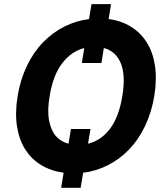

<svg xmlns="http://www.w3.org/2000/svg" viewBox="-20 -826 800 926"><path d="M515.6 -806.1 503.9 -734.4Q563.9 -726.2 610.6 -697.8Q657.3 -669.4 687.3 -622.2Q717.3 -574.9 727.3 -509.8Q737.2 -444.6 724.1 -362.9Q710.9 -283 678.8 -216.6Q646.7 -150.2 601.4 -103.9Q556.1 -57.5 500 -29.1Q443.9 -0.7 381 7.1L369 79.9H274.9L286.9 7.1Q226.6 -1.1 179.5 -29.3Q132.5 -57.5 102.3 -104.6Q72.1 -151.6 62 -216.6Q51.8 -281.6 65 -362.9Q78.1 -442.8 110.3 -509.2Q142.4 -575.6 187.9 -622.2Q233.3 -668.7 289.8 -697.4Q346.2 -726.2 409.4 -734L421.2 -806.1ZM416.5 -203.8 404.5 -132.8Q467 -147.7 510.3 -204.7Q553.6 -261.7 570 -362.9Q586.6 -464.1 562.3 -521.7Q538 -579.2 480.8 -594.5L469.1 -522H374.6L386.4 -594.1Q323.9 -578.5 279.8 -520.8Q235.8 -463.1 219.5 -362.9Q207.4 -293.3 216.6 -245.2Q225.9 -197.1 249.3 -169.9Q272.7 -142.8 310.4 -132.8L322.1 -203.8Z"/></svg>

Font: Karasuma Gothic
Style: Bold Italic
Weight: 700
Italic angle: 9.39998°
Designer: Rasmus Andersson / Ryoko Nishizuka
Foundry: Genbu
Version: Version 1.00